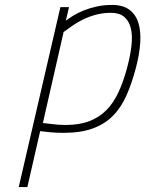

<svg xmlns="http://www.w3.org/2000/svg" viewBox="-20 -529 590 779"><path d="M246 -22Q302 -22 342.5 -37.5Q383 -53 412 -82.5Q441 -112 461 -155.5Q481 -199 496 -255Q509 -304 513.5 -345Q518 -386 510.5 -415.5Q503 -445 483.5 -461Q464 -477 430 -477Q397 -477 368 -469Q339 -461 315 -449Q291 -437 272 -423.5Q253 -410 238 -399L154 -30Q170 -28 187 -26Q201 -24 216.5 -23Q232 -22 246 -22ZM434 -509Q479 -509 505 -489.5Q531 -470 541.5 -436Q552 -402 549 -356Q546 -310 532 -256Q515 -191 493 -141.5Q471 -92 437.5 -58.5Q404 -25 355.5 -7.5Q307 10 238 10Q207 10 183 7.5Q159 5 143 3L91 230H56L225 -500H260L247 -445Q260 -455 278 -466Q296 -477 319.5 -486.5Q343 -496 372 -502.5Q401 -509 434 -509Z"/></svg>

Font: Panefresco 1wt
Style: Italic
Weight: 250
Version: Version 1.000